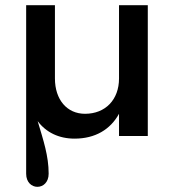

<svg xmlns="http://www.w3.org/2000/svg" viewBox="-20 -520 670 734"><path d="M80 144C80 211 166 211 166 144C166 76 146 17 124 -57C156 -14 205 10 265 10C344 10 402 -25 435 -85V0H545V-500H435V-220C435 -139 383 -85 305 -85C236 -85 190 -139 190 -220V-500H80V-263Z"/></svg>

Font: Goli Medium
Style: Regular
Weight: 500
Designer: jaikishan Patel
Foundry: MagicType
Version: Version 1.000;Glyphs 3.2 (3242)